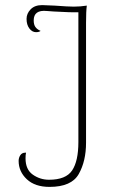

<svg xmlns="http://www.w3.org/2000/svg" viewBox="-20 -720 459 752"><path d="M53 -90Q53 -102 59.5 -112Q66 -122 79 -122H82Q80 -114 80 -100Q80 -56 108.5 -36Q137 -16 172 -16Q238 -16 262.5 -52.5Q287 -89 287 -164V-633V-672Q259 -671 190 -675L163 -677Q112 -682 112 -640Q112 -624 118.5 -614.5Q125 -605 139 -599Q133 -594 121 -594Q106 -594 95 -608.5Q84 -623 84 -646Q84 -667 100 -683.5Q116 -700 145 -700L194 -698Q248 -694 269 -694Q294 -694 320 -698Q317 -676 317 -631V-161Q317 -89 288.5 -38.5Q260 12 174 12Q117 12 85 -18Q53 -48 53 -90Z"/></svg>

Font: Arima Madurai Thin
Style: Regular
Weight: 250
Designer: Joana Correia and Natanael Gama
Foundry: NDISCOVER
Version: Version 1.019; ttfautohint (v1.5) -l 7 -r 28 -G 50 -x 13 -D 